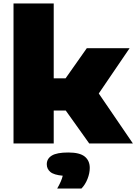

<svg xmlns="http://www.w3.org/2000/svg" viewBox="-20 -828 787 1108"><path d="M58 0V-808H290V-376H358.5L481 -550H728L550 -288.5L747 0H495L359.5 -190H290V0ZM310 260Q335.5 216 342 186Q291 181.5 270.5 164.2Q250 147 250 120Q250 87.5 279 69.8Q308 52 374 52Q440 52 469 75.5Q498 99 498 141Q498 171.5 485 204.5Q472 237.5 450 260Z"/></svg>

Font: Encode Sans Expanded Expanded Black
Style: Regular
Weight: 900
Width: 7
Designer: Multiple Designers
Foundry: Impallari Type
Version: Version 3.000; ttfautohint (v1.8.3) -l 8 -r 50 -G 200 -x 14 